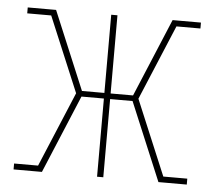

<svg xmlns="http://www.w3.org/2000/svg" viewBox="-43 -567 686 614"><g transform="rotate(5 300.0 -260.0)"><path d="M22 0V-19H99L200 -260L99 -501H22V-520H113L218 -269H290V-520H310V-269H382L487 -520H578V-501H501L400 -260L501 -19H578V0H487L382 -251H310V0H290V-251H218L113 0Z"/></g></svg>

Font: Iosevka HT Thin Extended
Style: Regular
Weight: 100
Width: 7
Monospace: yes
Designer: Belleve Invis
Foundry: Belleve Invis
Version: Version 32.3.0; ttfautohint (v1.8.4)